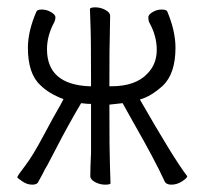

<svg xmlns="http://www.w3.org/2000/svg" viewBox="-20 -498 540 523"><path d="M281 1Q281 5 266.5 5Q252 5 239 -2Q226 -9 226 -18Q226 -43 228 -81V-215H223Q218 -215 201 -217Q166 -158 132 -92L109 -48Q102 -37 97 -26L85 -4Q82 5 68 5Q54 5 41.5 -3.5Q29 -12 27 -15Q28 -20 48.5 -46.5Q69 -73 98.5 -128.5Q128 -184 144 -211L153 -228Q113 -243 90 -266Q56 -297 56 -368Q56 -413 79 -466Q81 -472 94 -472Q107 -472 119 -465Q131 -458 131 -451Q131 -444 128 -438Q108 -401 108 -364Q108 -268 223 -263H228V-268Q228 -396 226.5 -429.5Q225 -463 225 -473Q225 -478 239.5 -478Q254 -478 267 -471Q280 -464 280 -455L279 -396Q278 -378 278 -268V-263H283Q349 -263 381 -297Q407 -323 407 -362Q407 -401 386 -438Q384 -444 384 -451Q384 -458 395.5 -465Q407 -472 420.5 -472Q434 -472 436 -466Q458 -413 458 -368Q458 -298 424 -265Q391 -235 361 -227Q455 -63 490 -18Q490 -13 476 -4Q462 5 447 5Q432 5 428 -5Q403 -60 343 -165L314 -217L278 -213V-209Q278 -83 279.5 -47Q281 -11 281 1ZM109 -48V-49Q109 -48 109 -48Z"/></svg>

Font: LXGW WenKai Mono TC Light
Style: Regular
Weight: 300
Designer: LXGW / Fontworks Inc.
Foundry: LXGW / Fontworks Inc.
Version: Version 1.330